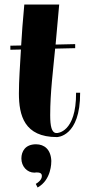

<svg xmlns="http://www.w3.org/2000/svg" viewBox="-20 -579 394 853"><path d="M26 -358 73 -359C69 -285 64 -224 64 -164C64 -66 88 30 233 30C233 30 337 30 336 -167H318C319 12 233 12 233 12H228C210 9 203 -17 203 -67C203 -169 216 -267 225 -363L314 -365V-383L227 -381L243 -559H88C81 -486 77 -427 74 -377L26 -376ZM139 238 147 254C209 220 208 142 208 136C206 85 177 62 140 62C92 62 75 94 75 125C75 160 100 188 133 188C136 188 139 187 142 187C156 187 166 190 166 203C166 219 151 231 139 238Z"/></svg>

Font: Purple Purse
Style: Regular
Weight: 400
Designer: Astigmatic (AOETI)
Foundry: Astigmatic (AOETI)
Version: Version 1.000